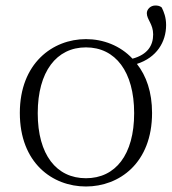

<svg xmlns="http://www.w3.org/2000/svg" viewBox="-20 -663 624 697"><path d="M292 -16C185 -16 117 -101 117 -252C117 -403 185 -491 292 -491C399 -491 467 -403 467 -252C467 -101 399 -16 292 -16ZM292 14C413 14 532 -71 532 -253C532 -329 511 -388 477 -431C549 -454 583 -511 583 -572C583 -600 575 -620 567 -636C560 -642 551 -643 544 -643C526 -643 513 -629 513 -615C513 -592 536 -576 536 -538C536 -498 516 -465 461 -450C416 -498 354 -521 292 -521C171 -521 52 -433 52 -253C52 -72 170 14 292 14Z"/></svg>

Font: Noto Serif CJK HK ExtraLight
Style: Regular
Weight: 200
Designer: Ryoko NISHIZUKA 西塚涼子 (kana & ideographs); Frank Grießhammer (Latin, Greek & Cyrillic); Wenlong ZHANG 张文龙 (bopomofo); San
Foundry: Adobe
Version: Version 2.001;hotconv 1.1.0;makeotfexe 2.6.0